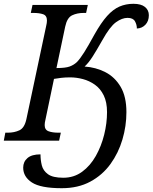

<svg xmlns="http://www.w3.org/2000/svg" viewBox="-41 -740 803 1010"><path d="M284 250Q173 250 127 220Q81 190 81 142Q81 111 103.5 91.5Q126 72 172 72Q172 102 179 130Q186 158 211.5 176.5Q237 195 292 195Q348 195 391 163.5Q434 132 463 80.5Q492 29 507 -31.5Q522 -92 522 -150Q522 -203 504.5 -238.5Q487 -274 458 -294.5Q429 -315 395 -324Q361 -333 328 -333Q302 -333 281 -330.5Q260 -328 243 -325L198 -110Q194 -94 194 -82Q194 -57 214.5 -49.5Q235 -42 266 -42H279L270 0H-21L-13 -42H0Q34 -42 61 -54.5Q88 -67 98 -114L202 -604Q206 -620 206 -632Q206 -658 186 -665Q166 -672 134 -672H121L130 -714H421L412 -672H399Q365 -672 338.5 -659.5Q312 -647 302 -600L256 -382Q303 -382 325 -390Q347 -398 363 -413Q380 -430 402 -465Q424 -500 455 -557Q491 -621 522.5 -656Q554 -691 587.5 -705.5Q621 -720 661 -720Q701 -720 721.5 -703.5Q742 -687 742 -660Q742 -629 724 -610Q706 -591 679 -590Q679 -610 669 -628Q659 -646 630 -646Q601 -646 569 -623Q537 -600 497 -528Q466 -473 445 -440.5Q424 -408 404 -390Q463 -386 513 -360.5Q563 -335 593.5 -283.5Q624 -232 624 -150Q624 -77 603 -6Q582 65 540 123Q498 181 434 215.5Q370 250 284 250Z"/></svg>

Font: NotoSerif-Italic
Style: Regular
Weight: 400
Italic angle: -12°
Designer: Monotype Design Team
Foundry: Monotype Imaging Inc.
Version: Version 2.007; ttfautohint (v1.8) -l 8 -r 50 -G 200 -x 14 -D